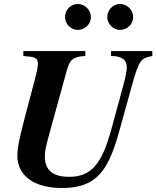

<svg xmlns="http://www.w3.org/2000/svg" viewBox="-20 -925 784 963"><path d="M436 -839C436 -875 406 -905 370 -905C335 -905 306 -875 306 -839C306 -805 336 -775 370 -775C406 -775 436 -804 436 -839ZM648 -839C648 -875 618 -905 582 -905C547 -905 518 -875 518 -839C518 -805 548 -775 582 -775C618 -775 648 -804 648 -839ZM744 -669H537V-644C594 -644 616 -623 616 -587C616 -570 609 -535 597 -491L540 -282C517 -199 493 -129 450 -85C421 -55 382 -38 327 -38C251 -38 205 -67 205 -139C205 -167 207 -180 233 -274L314 -568C330 -627 346 -641 408 -644V-669H97V-644L129 -641C161 -638 170 -627 170 -605C170 -593 165 -564 155 -527L104 -334C81 -246 67 -185 67 -145C67 -38 159 18 290 18C364 18 417 2 456 -29C515 -76 547 -156 577 -263L642 -497C679 -631 689 -633 744 -644Z"/></svg>

Font: XITS
Style: Bold Italic
Weight: 700
Italic angle: -16.33°
Designer: MicroPress Inc., with final additions and corrections provided by Coen Hoffman, Elsevier (retired)
Version: Version 1.302